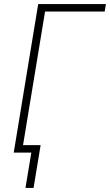

<svg xmlns="http://www.w3.org/2000/svg" viewBox="-20 -755 544 950"><path d="M106 175 135 0H48L169 -735H504L498 -698H203L94 -37H181L146 175Z"/></svg>

Font: Iosevka Curly Extralight
Style: Italic
Weight: 200
Italic angle: -9°
Monospace: yes
Designer: Belleve Invis
Foundry: Belleve Invis
Version: Version 22.1.2; ttfautohint (v1.8.4)